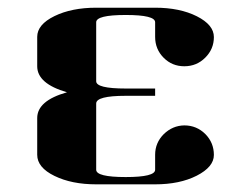

<svg xmlns="http://www.w3.org/2000/svg" viewBox="-20 -481 655 501"><path d="M77.1 -77.1V-172.9Q77.1 -218.3 154.8 -240.2Q77.1 -262.7 77.1 -308.1V-384.8Q77.1 -417 122.1 -439Q167 -460.9 231 -460.9H384.8Q449.2 -460.9 493.7 -438.5Q538.1 -416 538.1 -384.3Q538.1 -353 515.6 -330.6Q493.2 -308.1 460.9 -308.1Q429.2 -308.1 407.2 -330.1Q384.8 -352.5 384.8 -384.8V-422.9Q384.8 -441.9 308.1 -441.9Q231 -441.9 231 -422.9V-269Q231 -250 308.1 -250H384.8V-231H308.1Q231 -231 231 -210.9V-38.1Q231 -19 308.1 -19Q384.8 -19 384.8 -38.1V-77.1Q384.8 -108.4 407.2 -130.9Q430.2 -153.3 460.9 -153.8Q493.2 -153.8 516.1 -130.9Q538.1 -108.4 538.1 -76.7Q538.1 -45.4 493.2 -22.5Q448.7 0 384.8 0H231Q167 0 122.1 -22Q77.1 -43.9 77.1 -77.1Z"/></svg>

Font: Hjet
Style: Regular
Weight: 400
Designer: T. Christopher White
Version: Version 1.2